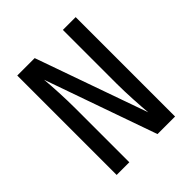

<svg xmlns="http://www.w3.org/2000/svg" viewBox="-199 -864 997 997"><g transform="rotate(-45 300.0 -365.0)"><path d="M179 0V-397C179 -469 174 -565 169 -616L386 0H515V-730H421V-337C421 -264 427 -167 432 -114L214 -730H86V0Z"/></g></svg>

Font: Tekne LDO Medium
Style: Regular
Weight: 500
Monospace: yes
Designer: Alessio Laiso, Mario Rullo, Paolo Rosset
Foundry: Alessio Laiso
Version: Version 1.000;hotconv 1.0.109;makeotfexe 2.5.65596